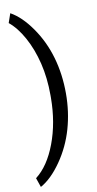

<svg xmlns="http://www.w3.org/2000/svg" viewBox="-110 -848 568 1123"><g transform="rotate(-10 174.0 -286.0)"><path d="M276.9 -283.7Q276.9 -174.8 248.3 -75Q219.7 24.9 160.9 109.4Q102.1 193.8 37.6 229.5L18.6 174.3Q93.8 116.7 139.4 -4.6Q185.1 -126 186 -273.9V-289.6Q186 -392.1 164.6 -480.2Q143.1 -568.4 104.7 -638.2Q66.4 -708 18.6 -747.1L37.6 -802.2Q102.1 -766.6 160.4 -683.1Q218.8 -599.6 247.8 -499Q276.9 -398.4 276.9 -283.7Z"/></g></svg>

Font: RobotoSquareBracket
Style: Square-Bracket
Weight: 400
Version: Version 2.137; 2017